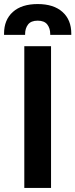

<svg xmlns="http://www.w3.org/2000/svg" viewBox="-54 -928 372 948"><path d="M198 0H66V-700H198ZM70 -756H-34V-762Q-34 -830 9.5 -869Q53 -908 132 -908Q211 -908 254.5 -869Q298 -830 298 -762V-756H194V-760Q194 -788 179.5 -807Q165 -826 132 -826Q99 -826 84.5 -807Q70 -788 70 -760Z"/></svg>

Font: Space Grotesk Variable Light
Style: Regular
Weight: 300
Designer: Florian Karsten
Foundry: Florian Karsten
Version: Version 2.000